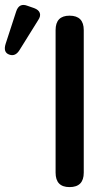

<svg xmlns="http://www.w3.org/2000/svg" viewBox="-156 -764 433 784"><path d="M128 0Q71 0 71 -59V-641Q71 -700 128 -700Q186 -700 186 -641V-59Q186 0 128 0ZM-76 -560Q-93 -532 -118 -541Q-144 -550 -133 -585L-90 -717Q-78 -754 -43 -740L-17 -731Q2 -724 6.5 -711Q11 -698 0 -682Z"/></svg>

Font: Zen Maru Gothic
Style: Bold
Weight: 700
Designer: Yoshimichi Ohira
Foundry: Positype
Version: Version 1.001